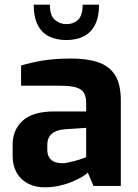

<svg xmlns="http://www.w3.org/2000/svg" viewBox="-20 -794 590 820"><path d="M171 6Q110 6 72 -30Q34 -66 34 -130V-178Q34 -239 77 -278.5Q120 -318 211 -318H348V-355Q348 -380 339 -396.5Q330 -413 305.5 -420.5Q281 -428 231 -428H70V-514Q109 -526 160.5 -535Q212 -544 285 -544Q352 -544 399.5 -528Q447 -512 471.5 -473Q496 -434 496 -365V0H379L355 -57Q348 -49 331 -39Q314 -29 289.5 -18.5Q265 -8 234.5 -1Q204 6 171 6ZM246 -97Q256 -97 268.5 -99.5Q281 -102 294.5 -105.5Q308 -109 319.5 -112.5Q331 -116 338.5 -119Q346 -122 348 -123V-248L258 -242Q219 -239 200.5 -222Q182 -205 182 -176V-154Q182 -134 190.5 -121Q199 -108 213.5 -102.5Q228 -97 246 -97ZM263 -623Q220 -623 188.5 -639Q157 -655 140.5 -688.5Q124 -722 124 -774H193Q193 -727 214.5 -709Q236 -691 263 -691Q294 -691 313.5 -709.5Q333 -728 333 -774H403Q403 -722 386 -688.5Q369 -655 338 -639Q307 -623 263 -623Z"/></svg>

Font: Exo Thin
Style: Bold
Weight: 700
Version: Version 2.000